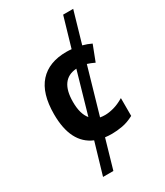

<svg xmlns="http://www.w3.org/2000/svg" viewBox="-234 -855 998 1158"><g transform="rotate(-30 265.0 -276.0)"><path d="M127 208 191 -10Q60 -65 60 -267Q60 -412 125 -484Q190 -556 312 -556Q330 -556 348 -554L408 -760H478L415 -542Q446 -534 475 -520L433 -411Q406 -424 383 -431L291 -112Q307 -109 325 -109Q352 -109 385.5 -118Q419 -127 458 -150V-26Q417 -4 378 3Q339 10 305 10Q280 10 257 7L199 208ZM196 -274Q196 -231 205 -200Q214 -169 231 -149L314 -438Q196 -430 196 -274Z"/></g></svg>

Font: Noto Sans Mono Condensed
Style: Bold
Weight: 700
Width: 3
Designer: Monotype Design Team
Foundry: Monotype Imaging Inc.
Version: Version 2.014